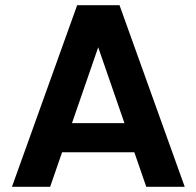

<svg xmlns="http://www.w3.org/2000/svg" viewBox="-20 -719 756 739"><path d="M173 0 219 -133H497L543 0H691L440 -699H277L26 0ZM257 -245 358 -537 459 -245Z"/></svg>

Font: Poppins SemiBold
Style: Regular
Weight: 600
Designer: Ninad Kale (Devanagari), Jonny Pinhorn (Latin)
Foundry: Indian Type Foundry
Version: 4.004